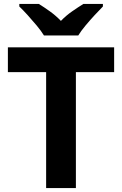

<svg xmlns="http://www.w3.org/2000/svg" viewBox="-20 -954 619 974"><path d="M365 0H214V-588H20V-714H559V-588H365ZM203 -774Q189 -797 166.5 -824Q144 -851 120.5 -877Q97 -903 78 -921V-934H177Q203 -918 233 -896.5Q263 -875 289 -848Q315 -875 346 -896.5Q377 -918 403 -934H502V-921Q484 -903 460 -877Q436 -851 413.5 -824Q391 -797 377 -774Z"/></svg>

Font: Noto Sans Tangsa
Style: Regular
Weight: 400
Designer: David Williams
Foundry: Google LLC
Version: Version 1.504